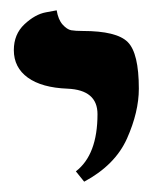

<svg xmlns="http://www.w3.org/2000/svg" viewBox="-20 -582 310 372"><path d="M143.1 -230 127 -250Q168.9 -282.2 168.9 -360.8Q168.9 -407.7 110.8 -410.2Q61 -412.1 33.9 -431.6Q6.8 -451.2 6.8 -484.9Q6.8 -515.6 27.3 -534.9Q47.9 -554.2 68.8 -558.1L89.8 -562Q92.8 -543.9 101.3 -534.4Q109.9 -524.9 117.9 -523.4Q126 -522 140.1 -522Q206.1 -522 227.5 -500.5Q249 -479 249 -410.2Q249 -365.2 226.1 -313.7Q203.1 -262.2 143.1 -230Z"/></svg>

Font: Linux Libertine
Style: Bold
Weight: 700
Designer: Philipp H. Poll
Foundry: Philipp H. Poll
Version: Version 5.0.3